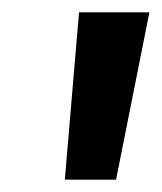

<svg xmlns="http://www.w3.org/2000/svg" viewBox="-20 -711 262 311"><path d="M108 -691H222L168 -420H85Z"/></svg>

Font: Fira Sans Condensed Medium
Style: Italic
Weight: 500
Width: 3
Italic angle: -8°
Designer: bBox Type GmbH & Carrois Corporate GbR & Edenspiekermann AG
Foundry: bBox Type GmbH & Carrois Corporate GbR & Edenspiekermann AG
Version: Version 4.301